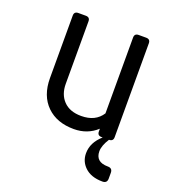

<svg xmlns="http://www.w3.org/2000/svg" viewBox="-135 -640 856 949"><g transform="rotate(20 293.0 -166.0)"><path d="M438 0H432.1Q410.2 0 410.2 -21.5V-36.1Q360.4 9.8 289.1 9.8Q199.7 9.8 147 -41.5Q92.8 -94.2 92.8 -187V-515.6Q92.8 -537.1 114.7 -537.1H153.8Q175.8 -537.1 175.8 -515.6V-187Q175.8 -131.3 208 -97.7Q240.7 -63.5 301.3 -63.5Q376 -63.5 410.2 -116.7V-515.6Q410.2 -537.1 432.1 -537.1H471.2Q493.2 -537.1 493.2 -515.6V-21.5Q493.2 0 471.2 0Q445.8 39.6 445.8 69.3Q445.8 97.2 461.9 111.6Q478 126 511.2 126Q535.6 126 535.6 150.4V180.7Q535.6 205.1 511.2 205.1Q450.7 205.1 417.5 172.9Q387.2 143.6 387.2 101.1Q387.2 44.4 438 0Z"/></g></svg>

Font: Simply Mono
Style: Book
Weight: 400
Designer: Wojciech Kalinowski "wmk69" (wmk69@o2.pl)
Foundry: Wojciech Kalinowski "wmk69" (wmk69@o2.pl)
Version: Version 1.0.0